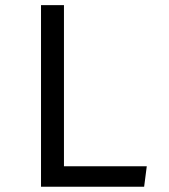

<svg xmlns="http://www.w3.org/2000/svg" viewBox="-20 -708 640 728"><path d="M135.5 0V-688.5H222.5V-77.5H536.5L526.5 0Z"/></svg>

Font: Fira Code Light
Style: Regular
Weight: 400
Monospace: yes
Version: Version 5.002